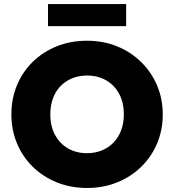

<svg xmlns="http://www.w3.org/2000/svg" viewBox="-20 -917 863 952"><path d="M411.5 15Q330 15 261.5 -12.8Q193 -40.5 142.5 -90Q92 -139.5 64.2 -206Q36.5 -272.5 36.5 -350Q36.5 -428 64.2 -494.5Q92 -561 142.5 -610.5Q193 -660 261.5 -687.5Q330 -715 411.5 -715Q493 -715 561.2 -687Q629.5 -659 680.2 -609Q731 -559 759 -492.8Q787 -426.5 787 -350Q787 -272.5 759 -206Q731 -139.5 680.2 -90Q629.5 -40.5 561.2 -12.8Q493 15 411.5 15ZM411.5 -157.5Q451.5 -157.5 484.8 -171Q518 -184.5 542.5 -209.8Q567 -235 580.5 -270.5Q594 -306 594 -350Q594 -409 570.5 -452.2Q547 -495.5 505.8 -519Q464.5 -542.5 411.5 -542.5Q372 -542.5 338.5 -529Q305 -515.5 280.5 -490.5Q256 -465.5 242.8 -429.8Q229.5 -394 229.5 -350Q229.5 -291 253 -247.8Q276.5 -204.5 317.5 -181Q358.5 -157.5 411.5 -157.5ZM218 -787.5V-897H605.5V-787.5Z"/></svg>

Font: Geologica Roman ExtraBold
Style: Regular
Weight: 800
Designer: Sindre Bremnes, Frode Helland
Foundry: Monokrom Skriftforlag AS
Version: Version 1.010;gftools[0.9.28]